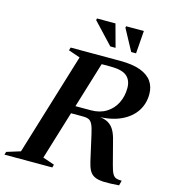

<svg xmlns="http://www.w3.org/2000/svg" viewBox="-159 -986 968 1091"><g transform="rotate(15 325.0 -440.5)"><path d="M377.5 -370.5Q430 -370.5 467.5 -394Q505 -417.5 525 -457.2Q545 -497 545 -546Q545 -591.5 517 -615.5Q489 -639.5 423 -639.5H262L295.5 -685H463.5Q538.5 -685 584.8 -667.8Q631 -650.5 652.8 -619Q674.5 -587.5 674.5 -544.5Q674.5 -488.5 645.8 -444.5Q617 -400.5 561.8 -374.2Q506.5 -348 425 -345.5V-347.5Q462.5 -345.5 485.2 -332.5Q508 -319.5 521.8 -295.2Q535.5 -271 544 -234.5L578.5 -102Q587 -68.5 595.8 -53Q604.5 -37.5 617.5 -33.2Q630.5 -29 650 -29L642.5 0Q586.5 4.5 551.8 3Q517 1.5 497.2 -8.8Q477.5 -19 467 -39Q456.5 -59 449.5 -90.5L415.5 -241.5Q407.5 -278 398.8 -295.8Q390 -313.5 377.5 -319.2Q365 -325 345 -325H181.5L178 -370.5ZM186 -41 254.5 -17.5 249.5 0H-32L-26.5 -17.5L54 -42.5L237.5 -644L169 -667.5L174 -685H382.5ZM421 -749.5H390L273.5 -873.5L276 -883.5H384.5ZM541.5 -749.5H513L445.5 -874.5L447 -883.5H551.5Z"/></g></svg>

Font: Newsreader 36pt SemiBold
Style: Italic
Weight: 600
Italic angle: -17°
Designer: Hugues Gentile
Foundry: Production Type
Version: Version 1.003